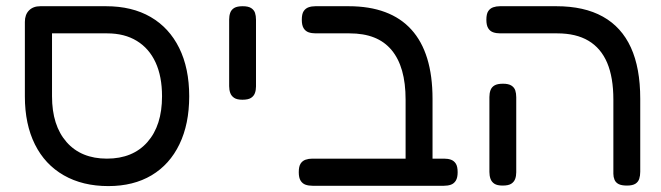

<svg xmlns="http://www.w3.org/2000/svg" viewBox="-20 -602 2178 633"><path d="M337.2 11.5Q252.5 11.5 190.4 -24Q128.2 -59.5 95.1 -126Q62 -192.5 62 -283.8V-529.8Q62 -554 75.8 -567.8Q89.5 -581.5 112.8 -581.5H329.5Q415.5 -581.5 476.6 -546Q537.8 -510.5 570.8 -443.8Q603.8 -377 603.8 -284.5Q603.8 -193 571.6 -126.4Q539.5 -59.8 479.8 -24.1Q420 11.5 337.2 11.5ZM332.5 -79Q417.8 -79 466 -133.6Q514.2 -188.2 514.2 -284.5Q514.2 -350 492.9 -396.2Q471.5 -442.5 431 -467.2Q390.5 -492 333.5 -492H151.5V-284.5Q151.5 -188.2 199.5 -133.6Q247.5 -79 332.5 -79Z M779.2 -273.2Q761.2 -273.2 752 -279.4Q742.8 -285.5 739.1 -295.6Q735.5 -305.8 735.5 -318V-537.8Q735.5 -550 739.1 -560.1Q742.8 -570.2 752.4 -575.9Q762 -581.5 780.2 -581.5Q798.5 -581.5 808 -575.4Q817.5 -569.2 820.8 -559.5Q824 -549.8 824 -536.8V-317Q824 -304.8 820.4 -295Q816.8 -285.2 807.5 -279.2Q798.2 -273.2 779.2 -273.2Z M1362 10.5Q1344.2 10.5 1334.5 5.5Q1324.8 0.5 1321 -8.6Q1317.2 -17.8 1317.2 -28.2V-273.5Q1317.2 -328 1305.6 -368.8Q1294 -409.5 1270.8 -437.2Q1247.5 -465 1213.1 -478.5Q1178.8 -492 1132.2 -492H1020.8Q1007.5 -492 997.2 -495.6Q987 -499.2 981 -509Q975 -518.8 975 -536.8Q975 -555.8 981 -565Q987 -574.2 997.1 -577.9Q1007.2 -581.5 1019.8 -581.5H1129.2Q1198 -581.5 1249.8 -562.1Q1301.5 -542.8 1336.2 -504.5Q1371 -466.2 1388.5 -409.1Q1406 -352 1406 -276.2V-35.2Q1406 -22 1402.8 -11.8Q1399.5 -1.5 1389.9 4.5Q1380.2 10.5 1362 10.5ZM1010.8 10.5Q997.5 10.5 987.2 6.9Q977 3.2 971 -6.5Q965 -16.2 965 -34.2Q965 -53.2 971 -62.5Q977 -71.8 987.2 -75.4Q997.5 -79 1009.8 -79H1444Q1457.2 -79 1467 -75.4Q1476.8 -71.8 1482.8 -62.5Q1488.8 -53.2 1488.8 -34.2Q1488.8 -16.2 1482.8 -6.5Q1476.8 3.2 1466.6 6.9Q1456.5 10.5 1443 10.5Z M2047 9.8Q2029 9.8 2019.4 4.8Q2009.8 -0.2 2006 -9.4Q2002.2 -18.5 2002.2 -29V-273.5Q2002.2 -346.5 1981.8 -394.9Q1961.2 -443.2 1920.2 -467.6Q1879.2 -492 1817.2 -492H1629.2Q1616 -492 1605.8 -495.6Q1595.5 -499.2 1589.5 -509Q1583.5 -518.8 1583.5 -536.8Q1583.5 -555.8 1589.5 -565Q1595.5 -574.2 1605.8 -577.9Q1616 -581.5 1628.2 -581.5H1814.2Q1906 -581.5 1967.5 -547.2Q2029 -513 2059.9 -445.5Q2090.8 -378 2090.8 -276.2V-36Q2090.8 -22.8 2087.5 -12.5Q2084.2 -2.2 2074.8 3.8Q2065.2 9.8 2047 9.8ZM1637.2 9.8Q1619.2 9.8 1610 3.8Q1600.8 -2.2 1597.1 -12.5Q1593.5 -22.8 1593.5 -35V-282.2Q1593.5 -294.5 1597.1 -304.6Q1600.8 -314.8 1610.4 -320.4Q1620 -326 1638.2 -326Q1656.5 -326 1666 -319.9Q1675.5 -313.8 1678.8 -304Q1682 -294.2 1682 -281.2V-34Q1682 -21.8 1678.4 -12Q1674.8 -2.2 1665.5 3.8Q1656.2 9.8 1637.2 9.8Z"/></svg>

Font: Fredoka Light
Style: Regular
Weight: 300
Designer: Ben Nathan
Foundry: Milena B. Brandão, Ben Nathan
Version: Version 2.001